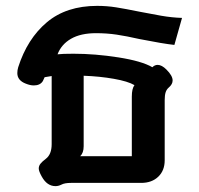

<svg xmlns="http://www.w3.org/2000/svg" viewBox="-20 -623 678 654"><path d="M176 -438Q192 -440 230 -440Q304 -440 383.5 -427.5Q463 -415 499 -394Q507 -402 517 -402Q531 -402 547 -386Q568 -365 568 -349Q568 -336 555 -325Q547 -318 544 -308Q541 -298 541 -282V-77Q541 -42 519 -21Q497 0 461 0H222Q200 0 189 6Q179 11 169 11Q140 11 122 -22Q112 -40 112 -49Q112 -58 118 -65.5Q124 -73 136 -82Q156 -97 156 -132V-364L132 -360L126 -347Q117 -332 95 -332Q83 -332 68 -338Q39 -349 39 -374Q39 -384 42 -394Q73 -491 139.5 -547Q206 -603 311 -603Q344 -603 375.5 -598Q407 -593 456 -583Q491 -576 528.5 -569.5Q566 -563 600 -562L574 -470Q536 -474 455 -490Q411 -500 377.5 -505Q344 -510 307 -510Q255 -510 222 -491Q189 -472 176 -438ZM438 -333Q416 -346 368 -354.5Q320 -363 265 -365V-125Q265 -102 253 -91H429V-294Q429 -321 438 -333Z"/></svg>

Font: Niramit SemiBold
Style: Regular
Weight: 600
Designer: Katatrad Aksorn Co.,Ltd.
Foundry: Cadson Demak Co.,Ltd.
Version: Version 1.001; ttfautohint (v1.6)